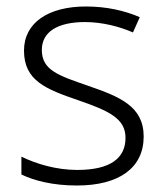

<svg xmlns="http://www.w3.org/2000/svg" viewBox="-20 -613 509 592"><path d="M423 -192C423 -286 348 -315 253 -348C161 -380 109 -396 109 -459C109 -515 158 -545 242 -545C295 -545 349 -531 390 -513L411 -560C365 -580 309 -593 245 -593C129 -593 54 -543 54 -457C54 -364 122 -338 221 -304C317 -271 367 -247 367 -188C367 -127 323 -89 218 -89C155 -89 93 -107 46 -130V-75C85 -56 143 -41 217 -41C348 -41 423 -96 423 -192Z"/></svg>

Font: Noto Sans Tamil UI Light
Style: Regular
Weight: 300
Designer: Jelle Bosma - Monotype Design Team
Foundry: Monotype Imaging Inc.
Version: Version 2.004